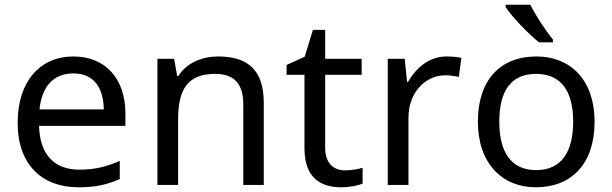

<svg xmlns="http://www.w3.org/2000/svg" viewBox="-20 -786 2601 816"><path d="M292 -546C150 -546 55 -440 55 -264C55 -85 160 10 313 10C386 10 434 -1 489 -25V-102C433 -78 385 -65 317 -65C210 -65 149 -130 146 -251H513V-304C513 -450 429 -546 292 -546ZM291 -474C380 -474 420 -412 421 -321H148C157 -417 207 -474 291 -474Z M907 -546C839 -546 773 -519 738 -463H733L720 -536H649V0H737V-278C737 -403 775 -472 894 -472C976 -472 1014 -429 1014 -343V0H1101V-349C1101 -487 1035 -546 907 -546Z M1446 -62C1397 -62 1362 -93 1362 -158V-468H1517V-536H1362V-659H1310L1275 -545L1198 -510V-468H1274V-156C1274 -26 1347 10 1431 10C1463 10 1502 3 1521 -6V-73C1504 -67 1472 -62 1446 -62Z M1878 -546C1803 -546 1748 -497 1714 -438H1710L1700 -536H1628V0H1716V-286C1716 -394 1789 -466 1872 -466C1890 -466 1913 -463 1930 -459L1941 -540C1923 -544 1898 -546 1878 -546Z M2234 -766H2129V-756C2152 -719 2225 -642 2271 -606H2330V-618C2299 -655 2256 -721 2234 -766ZM2507 -269C2507 -446 2405 -546 2260 -546C2106 -546 2011 -446 2011 -269C2011 -91 2115 10 2257 10C2410 10 2507 -91 2507 -269ZM2102 -269C2102 -396 2149 -472 2258 -472C2367 -472 2416 -396 2416 -269C2416 -142 2367 -63 2259 -63C2150 -63 2102 -142 2102 -269Z"/></svg>

Font: Noto Sans Mro
Style: Regular
Weight: 400
Designer: Monotype Design Team
Foundry: Monotype Imaging Inc.
Version: Version 2.001